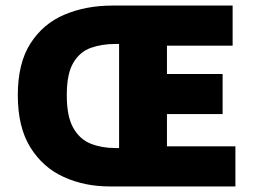

<svg xmlns="http://www.w3.org/2000/svg" viewBox="-20 -670 920 690"><path d="M374 0Q284 0 209 -34Q134 -68 89 -140.5Q44 -213 44 -328Q44 -443 89.5 -514Q135 -585 212 -617.5Q289 -650 384 -650H816V-506H580V-404H780V-260H580V-144H826V0ZM394 -138H408V-512H394Q346 -512 306.5 -498Q267 -484 243.5 -444.5Q220 -405 220 -328Q220 -251 243.5 -210Q267 -169 306.5 -153.5Q346 -138 394 -138Z"/></svg>

Font: Assistant ExtraBold
Style: Regular
Weight: 800
Designer: Hebrew By Ben Nathan, Latin by Paul Hunt
Version: Version 3.000